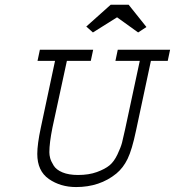

<svg xmlns="http://www.w3.org/2000/svg" viewBox="-20 -755 722 792"><path d="M144.5 -549.8H364.3L354.5 -503.9H255.9L196.3 -228.5Q183.6 -165 183.6 -127Q183.6 -115.2 187 -102.5Q190.4 -89.8 201.2 -72.3Q211.9 -54.7 237.8 -43.9Q263.7 -33.2 301.8 -33.2Q346.7 -33.2 379.9 -45.4Q413.1 -57.6 431.6 -72.8Q450.2 -87.9 464.4 -117.7Q478.5 -147.5 483.4 -166.5Q488.3 -185.5 496.1 -221.7L556.6 -503.9H456.1L465.8 -549.8H681.6L671.9 -503.9H602.5L541 -215.8Q524.4 -136.7 506.3 -99.6Q488.3 -62.5 460 -39.1Q391.6 16.6 293.9 16.6Q229.5 16.6 181.6 -16.6Q133.8 -49.8 133.8 -120.1Q133.8 -160.2 148.4 -228.5L207 -503.9H134.8ZM436.5 -735.4H510.7L584 -643.6L549.8 -621.1L462.9 -683.6L363.3 -621.1L335.9 -645.5Z"/></svg>

Font: Thabit-Oblique
Style: Oblique
Weight: 500
Designer: Regenerated by Nadim Shaikli
Foundry: MAK Alagha
Version: 0.01